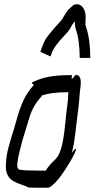

<svg xmlns="http://www.w3.org/2000/svg" viewBox="-20 -866 447 908"><path d="M183 22Q163 22 140 21.5Q117 21 116 21Q100 13 78.5 6Q57 -1 41 -11Q23 -22 14.5 -41Q6 -60 8 -93Q10 -131 20 -168Q30 -205 35 -221Q48 -260 59.5 -303Q71 -346 89.5 -388Q108 -430 141 -465Q128 -471 131.5 -475Q135 -479 161 -489Q193 -501 230.5 -506Q268 -511 318 -511H320L319 -491L338 -512H339Q362 -512 362 -475Q362 -462 360 -450.5Q358 -439 357 -425Q355 -391 351 -357.5Q347 -324 343 -292Q340 -268 335 -225.5Q330 -183 320 -144Q337 -166 339 -162Q341 -158 331.5 -138Q322 -118 305 -90Q288 -62 268 -34.5Q248 -7 228 10Q215 21 208.5 21.5Q202 22 183 22ZM190 -59H196Q213 -85 229.5 -100.5Q246 -116 253 -126Q261 -139 267.5 -158.5Q274 -178 279.5 -210.5Q285 -243 290 -295Q293 -328 297.5 -361Q302 -394 303 -425V-430Q219 -430 175 -413L177 -412H178Q137 -368 120.5 -315Q104 -262 86 -202Q81 -181 73 -151.5Q65 -122 62 -93Q61 -80 62.5 -74.5Q64 -69 70 -64Q72 -64 85 -62Q98 -60 122 -60Q123 -60 146.5 -59.5Q170 -59 190 -59ZM357 -592Q357 -629 352.5 -665.5Q348 -702 337 -733Q335 -741 334.5 -749Q334 -757 334 -765Q327 -758 320.5 -747Q314 -736 309 -727Q302 -716 288.5 -702Q275 -688 263 -674Q243 -650 235 -637Q227 -624 219 -599L171 -621Q186 -667 198.5 -685Q211 -703 225 -719Q244 -742 253.5 -751.5Q263 -761 269 -769Q272 -772 279 -784Q286 -796 294.5 -809Q303 -822 310 -826Q312 -828 321 -837Q330 -846 344 -846Q362 -846 373.5 -828.5Q385 -811 385 -788Q385 -769 385 -768.5Q385 -768 384 -783Q385 -772 384 -760.5Q383 -749 387 -738Q397 -710 402 -671.5Q407 -633 407 -592Z"/></svg>

Font: Syne Tactile
Style: Regular
Weight: 400
Designer: Lucas Descroix
Foundry: Bonjour Monde
Version: Version 2.100; ttfautohint (v1.8.3)